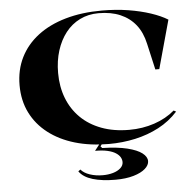

<svg xmlns="http://www.w3.org/2000/svg" viewBox="-61 -785 1080 1061"><g transform="rotate(-5 479.5 -254.0)"><path d="M903 -131Q857 -80 796 -48Q735 -16 664.5 -0.5Q594 15 519 15Q415 15 330 -10Q245 -35 183 -83Q121 -131 87.5 -198.5Q54 -266 54 -351Q54 -436 88 -504.5Q122 -573 186 -622Q250 -671 340.5 -697Q431 -723 543 -723Q621 -723 689 -712Q757 -701 812.5 -682.5Q868 -664 905 -641L831 -373H809L776 -518Q762 -582 728.5 -624Q695 -666 643.5 -688Q592 -710 523 -710Q466 -710 419.5 -687Q373 -664 340.5 -622.5Q308 -581 290 -524.5Q272 -468 272 -400Q272 -324 296.5 -260.5Q321 -197 368 -150.5Q415 -104 483 -78.5Q551 -53 637 -53Q711 -53 776.5 -75Q842 -97 890 -138ZM537 215Q463 215 411 199.5Q359 184 336 151L348 142Q365 162 397.5 173Q430 184 469 184Q500 184 526 176.5Q552 169 568 154.5Q584 140 584 121Q584 107 576.5 94Q569 81 552 70Q535 59 507 52.5Q479 46 438 46L474 0H488L470 24L479 34Q563 36 617.5 49.5Q672 63 698.5 83.5Q725 104 725 128Q725 150 702.5 170Q680 190 637.5 202.5Q595 215 537 215Z"/></g></svg>

Font: Kalnia SemiExpanded Medium
Style: Regular
Weight: 500
Width: 6
Designer: Frida Medrano
Foundry: Frida Medrano
Version: Version 1.105